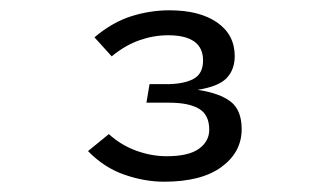

<svg xmlns="http://www.w3.org/2000/svg" viewBox="-20 -662 640 373"><path d="M309 -642Q368 -642 402 -618.2Q436 -594.5 436 -553Q436 -527 420.5 -510.5Q405 -494 364 -487.5Q407 -481 428.2 -464.5Q449.5 -448 449.5 -411Q449.5 -366.5 410.5 -337.8Q371.5 -309 299 -309Q260.5 -309 221.2 -322.8Q182 -336.5 151 -368.5L191.5 -401.5Q215 -380 244.8 -369.2Q274.5 -358.5 303.5 -358.5Q346.5 -358.5 366.5 -373Q386.5 -387.5 386.5 -410Q386.5 -439 366.5 -450.8Q346.5 -462.5 309 -462.5H264.5L270.5 -498.5H303Q336.5 -498.5 355.5 -508.5Q374.5 -518.5 374.5 -544.5Q374.5 -593.5 306.5 -593.5Q278.5 -593.5 250.8 -583.8Q223 -574 197 -552.5L163.5 -589.5Q198.5 -619 235.2 -630.5Q272 -642 309 -642Z"/></svg>

Font: Fira Code Light Light
Style: Regular
Weight: 300
Monospace: yes
Version: Version 5.002